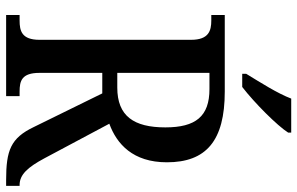

<svg xmlns="http://www.w3.org/2000/svg" viewBox="-192 -779 971 627"><g transform="rotate(90 293.5 -465.5)"><path d="M221 -784V-771H264C316 -811 391 -886 413 -921V-931H302C285 -886 249 -830 221 -784ZM29 0H294V-44H279C244 -44 218 -51 218 -109V-314H285L395 -90C431 -15 471 0 568 0H587V-44H584C550 -44 526 -71 497 -125L384 -337C450 -361 510 -414 510 -525C510 -653 440 -714 279 -714H29V-670H47C80 -670 110 -662 110 -604V-109C110 -51 81 -44 47 -44H29ZM266 -363H218V-664H271C360 -664 396 -619 396 -520C396 -417 359 -363 266 -363Z"/></g></svg>

Font: Noto Serif Thai Condensed Medium
Style: Regular
Weight: 500
Width: 3
Designer: Monotype Design Team
Foundry: Monotype Imaging Inc.
Version: Version 2.002